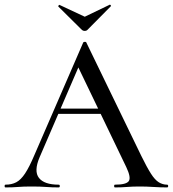

<svg xmlns="http://www.w3.org/2000/svg" viewBox="-25 -818 754 838"><path d="M215 -321 230 -344H436L443 -321ZM704 -12Q709 -12 709 -6Q709 0 704 0Q675 0 644.5 -2Q614 -4 585 -4Q553 -4 529.5 -2Q506 0 477 0Q473 0 473 -6Q473 -12 477 -12Q526 -12 537 -27.5Q548 -43 526 -89L311 -536L343 -584L148 -132Q122 -71 145 -41.5Q168 -12 231 -12Q236 -12 236 -6Q236 0 231 0Q201 0 176 -2Q151 -4 113 -4Q76 -4 53.5 -2Q31 0 -1 0Q-5 0 -5 -6Q-5 -12 -1 -12Q26 -12 46 -22.5Q66 -33 84.5 -61Q103 -89 125 -141L338 -632Q339 -635 345 -635.5Q351 -636 352 -632L592 -137Q616 -88 633.5 -60.5Q651 -33 668 -22.5Q685 -12 704 -12ZM333 -687 230 -789Q228 -792 231.5 -795Q235 -798 236 -796L345 -745L453 -797Q455 -799 458 -795.5Q461 -792 458 -790L356 -687Q352 -683 345 -683Q338 -683 333 -687Z"/></svg>

Font: Cormorant Medium
Style: Regular
Weight: 500
Designer: Christian Thalmann (Catharsis Fonts)
Foundry: Catharsis Fonts
Version: Version 4.000